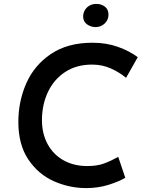

<svg xmlns="http://www.w3.org/2000/svg" viewBox="-20 -951 739 984"><path d="M422 13Q335 13 255.5 -22.5Q176 -58 125 -134Q74 -210 74 -326Q74 -431 114.5 -523.5Q155 -616 240.5 -674Q326 -732 454 -732Q525 -732 584 -711Q643 -690 686 -658L626 -552Q593 -580 548.5 -600Q504 -620 452 -620Q372 -620 314 -582Q256 -544 225.5 -479Q195 -414 195 -335Q195 -266 224 -212.5Q253 -159 305.5 -129.5Q358 -100 427 -100Q478 -100 513 -113Q548 -126 586 -147L622 -40Q591 -21 537 -4Q483 13 422 13ZM474 -931Q499 -931 517.5 -917Q536 -903 536 -876Q536 -849 516.5 -830.5Q497 -812 468 -812Q444 -813 425 -827Q406 -841 406 -868Q407 -895 426 -913Q445 -931 474 -931Z"/></svg>

Font: Josefin Sans SemiBold
Style: Italic
Weight: 600
Italic angle: -7°
Designer: Santiago Orozco
Foundry: Typemade
Version: Version 2.000